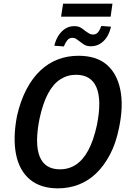

<svg xmlns="http://www.w3.org/2000/svg" viewBox="-20 -1020 711 1050"><path d="M297 10Q201 10 143 -39Q85 -88 67.5 -177Q50 -266 73 -386Q92 -469 124.5 -531Q157 -593 200.5 -634Q244 -675 296.5 -695Q349 -715 409 -715Q507 -715 563.5 -666.5Q620 -618 638 -529Q656 -440 631 -321Q614 -236 581 -174Q548 -112 505 -71Q462 -30 409 -10Q356 10 297 10ZM308 -94Q357 -94 396 -120Q435 -146 463.5 -199.5Q492 -253 510 -336Q537 -471 508 -541Q479 -611 396 -611Q348 -611 309 -585.5Q270 -560 242 -507Q214 -454 196 -370Q169 -234 197 -164Q225 -94 308 -94ZM314 -929 325 -1000H595L585 -929ZM477 -767Q454 -767 440 -776Q426 -785 415 -794Q405 -801 397 -807Q389 -813 375 -813Q359 -813 348.5 -800.5Q338 -788 329 -766L277 -770Q285 -803 300.5 -826.5Q316 -850 337.5 -863.5Q359 -877 386 -877Q409 -877 423 -868Q437 -859 447 -850Q458 -843 467.5 -837Q477 -831 489 -831Q506 -831 516.5 -844Q527 -857 534 -878L587 -874Q576 -824 546.5 -795.5Q517 -767 477 -767Z"/></svg>

Font: Nunito Sans 10pt Condensed
Style: Bold Italic
Weight: 700
Width: 3
Italic angle: -9°
Designer: Vernon Adams
Foundry: Vernon Adams
Version: Version 3.101;gftools[0.9.27]